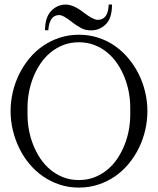

<svg xmlns="http://www.w3.org/2000/svg" viewBox="-20 -830 706 858"><path d="M103 -316.4Q103 -283.2 109.4 -248.8Q115.7 -214.4 128.7 -181.9Q141.6 -149.4 160.6 -121.1Q179.7 -92.8 205.3 -71.5Q231 -50.3 262.7 -37.8Q294.4 -25.4 332.5 -25.4Q370.6 -25.4 402.3 -37.8Q434.1 -50.3 459.7 -71.5Q485.4 -92.8 504.4 -121.1Q523.4 -149.4 536.4 -181.9Q549.3 -214.4 555.7 -248.8Q562 -283.2 562 -316.4V-350.1Q562 -383.3 555.7 -417.7Q549.3 -452.1 536.4 -484.6Q523.4 -517.1 504.4 -545.4Q485.4 -573.7 459.7 -595Q434.1 -616.2 402.3 -628.7Q370.6 -641.1 332.5 -641.1Q294.4 -641.1 262.7 -628.7Q231 -616.2 205.3 -595Q179.7 -573.7 160.6 -545.4Q141.6 -517.1 128.7 -484.6Q115.7 -452.1 109.4 -417.7Q103 -383.3 103 -350.1ZM638.7 -333.5Q638.7 -290.5 628.9 -248.3Q619.1 -206.1 600.3 -168Q581.5 -129.9 554.7 -97.7Q527.8 -65.4 493.9 -42Q460 -18.6 419.2 -5.1Q378.4 8.3 332.5 8.3Q286.6 8.3 246.3 -5.1Q206.1 -18.6 172.1 -42Q138.2 -65.4 111.3 -97.7Q84.5 -129.9 65.9 -168Q47.4 -206.1 37.4 -248Q27.3 -290 27.3 -333Q27.3 -376 37.1 -418.2Q46.9 -460.4 65.7 -498.5Q84.5 -536.6 111.1 -568.8Q137.7 -601.1 171.6 -624.5Q205.6 -647.9 246.1 -661.4Q286.6 -674.8 332.5 -674.8Q378.4 -674.8 418.9 -661.6Q459.5 -648.4 493.4 -624.8Q527.3 -601.1 554.2 -568.8Q581.1 -536.6 599.9 -498.8Q618.7 -460.9 628.7 -418.7Q638.7 -376.5 638.7 -333.5ZM181.2 -694.8Q181.2 -752 208.5 -780.8Q235.8 -809.6 273.9 -809.6Q307.6 -809.6 352.1 -775.4Q396.5 -741.2 416.5 -741.2Q463.4 -741.2 465.8 -809.6H480.5Q480.5 -747.6 452.1 -720.7Q424.3 -694.3 387.2 -694.3Q362.3 -694.3 344.2 -703.6Q335 -708.5 322.3 -716.8Q309.6 -725.1 293.9 -737.3Q261.2 -762.7 244.6 -762.7Q200.7 -762.7 195.8 -694.8Z"/></svg>

Font: Atsinvsda
Style: Regular
Weight: 400
Designer: Al Webster
Foundry: Al Webster and Michael Everson
Version: Version 2.000